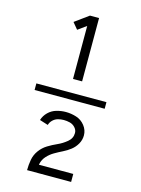

<svg xmlns="http://www.w3.org/2000/svg" viewBox="-147 -957 868 1183"><g transform="rotate(15 287.5 -365.0)"><path d="M275 -471V-809L221 -770L187 -811L275 -875H333V-471ZM428 145H147Q147 111 153 78Q159 45 179 17.5Q199 -10 227.5 -27.5Q256 -45 286.5 -58.5Q317 -72 345 -95Q373 -118 373 -152Q373 -171 359 -186.5Q345 -202 325.5 -207Q306 -212 286 -212Q267 -212 249 -207Q231 -202 217 -188.5Q203 -175 198 -157L144 -174Q153 -203 175 -224.5Q197 -246 226.5 -254.5Q256 -263 286 -263Q320 -263 353 -252.5Q386 -242 408 -214Q430 -186 430 -152Q430 -123 415.5 -97.5Q401 -72 378.5 -54.5Q356 -37 330.5 -24.5Q305 -12 280 2.5Q255 17 235.5 38.5Q216 60 210 88L209 94H428ZM64 -344V-386H511V-344Z"/></g></svg>

Font: Jozsika Light
Style: Regular
Weight: 300
Monospace: yes
Designer: Belleve Invis
Foundry: Belleve Invis
Version: 2.1.0